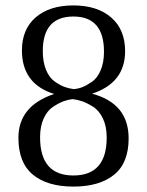

<svg xmlns="http://www.w3.org/2000/svg" viewBox="-20 -679 542 709"><path d="M138 -490Q138 -450 150 -421Q162 -392 182 -378Q202 -364 218.5 -358Q235 -352 252 -350Q268 -351 283.5 -357Q299 -363 319 -376.5Q339 -390 351.5 -419Q364 -448 364 -488Q364 -618 251 -618Q138 -618 138 -490ZM374 -171Q374 -212 360 -241.5Q346 -271 323.5 -285Q301 -299 283.5 -305Q266 -311 248 -313Q231 -311 214.5 -305Q198 -299 176.5 -285Q155 -271 141.5 -242Q128 -213 128 -172Q128 -31 251 -31Q374 -31 374 -171ZM442 -490Q442 -373 320 -333Q455 -297 455 -168Q455 -77 401 -33.5Q347 10 251 10Q155 10 101.5 -34Q48 -78 48 -170Q48 -288 180 -332Q61 -369 61 -493Q61 -571 112 -615Q163 -659 251 -659Q339 -659 390.5 -614.5Q442 -570 442 -490Z"/></svg>

Font: Arsenal
Style: Regular
Weight: 400
Designer: Andrij Shevchenko
Foundry: Stairsfor.com
Version: Version 1.000